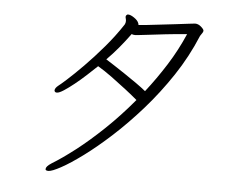

<svg xmlns="http://www.w3.org/2000/svg" viewBox="-51 -744 1102 841"><g transform="rotate(5 500.0 -323.5)"><path d="M178 25Q178 20 183.5 13.5Q189 7 203 -2Q246 -28 303 -72Q360 -116 423.5 -176.5Q487 -237 548 -310Q527 -328 495.5 -352.5Q464 -377 430.5 -401.5Q397 -426 368 -443Q348 -424 323 -401Q298 -378 273 -358Q248 -338 228 -325Q208 -312 198 -312Q190 -312 188 -317Q187 -318 187 -321Q187 -331 202 -343Q208 -347 237 -373Q266 -399 307 -440.5Q348 -482 391 -532.5Q434 -583 468 -635Q472 -642 472 -651Q472 -656 471 -659Q469 -665 469 -669Q469 -675 475 -679Q476 -680 479 -680Q490 -680 506 -669Q522 -658 526 -647Q528 -643 528 -640V-638Q535 -638 561 -641Q587 -644 622 -648Q657 -652 691 -656Q725 -660 748.5 -663Q772 -666 775 -666Q789 -666 801.5 -655Q814 -644 814 -638Q814 -634 811 -629Q809 -625 806 -621.5Q803 -618 801 -614Q762 -520 706 -436Q650 -352 586.5 -280Q523 -208 459.5 -150Q396 -92 340.5 -51Q285 -10 245.5 11.5Q206 33 191 33Q180 33 178 28ZM744 -617Q695 -613 650 -608Q605 -603 573.5 -599Q542 -595 530 -594Q526 -594 523 -593.5Q520 -593 517 -593Q508 -593 502 -596Q478 -563 452.5 -532.5Q427 -502 401 -476Q414 -468 437 -453Q460 -438 487 -420Q514 -402 539.5 -384Q565 -366 582 -352Q629 -412 671 -478.5Q713 -545 744 -617Z"/></g></svg>

Font: Moon Stars Kai HW Light
Style: Regular
Weight: 300
Designer: GuiWonder
Version: Version 1.101